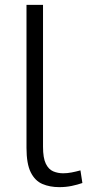

<svg xmlns="http://www.w3.org/2000/svg" viewBox="-20 -760 359 790"><path d="M157 -740V-156Q157 -110 168.5 -86.5Q180 -63 199 -55Q218 -47 240 -47Q257 -47 275 -50.5Q293 -54 311 -59L319 -7Q299 0 275 5Q251 10 224 10Q185 10 154.5 -3Q124 -16 106.5 -51Q89 -86 89 -152V-740Z"/></svg>

Font: Georama Extended Light
Style: Regular
Weight: 300
Width: 7
Designer: Jean-Baptiste Levee
Foundry: Production Type
Version: Version 1.000